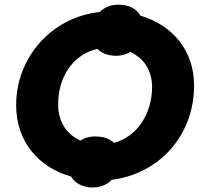

<svg xmlns="http://www.w3.org/2000/svg" viewBox="-20 -766 878 832"><path d="M50 -311C50 -153 146 -41 288 -1C303 25 331 42 369 46C408 49 441 37 465 13C666 -12 821 -175 821 -396C821 -548 727 -657 589 -698C574 -724 546 -742 508 -745C468 -749 435 -737 412 -714C200 -691 50 -514 50 -311ZM232 -313C232 -433 296 -530 402 -554C418 -538 440 -528 469 -525C497 -522 523 -528 544 -541C604 -514 639 -460 639 -389C639 -278 578 -175 474 -147C458 -162 436 -172 408 -174C377 -177 350 -171 329 -157C269 -183 232 -238 232 -313Z"/></svg>

Font: Fixel Display 20240404 ExBold
Style: Italic
Weight: 800
Italic angle: -10°
Designer: AlfaBravo + MacPaw
Foundry: Kyrylo Tkachov, Marchela Mozhyna, Serhii Makarenko, Maria Weinstein, Zakhar Kryvoshyya
Version: Version 1.211;Glyphs 3.2 (3225)